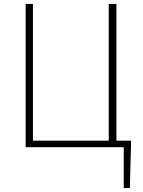

<svg xmlns="http://www.w3.org/2000/svg" viewBox="-20 -746 724 973"><path d="M110 -726H147V-33H531V-726H570V-33H644V-13L638 207H607V0H110Z"/></svg>

Font: Kinto Sans Thin
Style: Regular
Weight: 100
Designer: Authors: Ryoko NISHIZUKA  (kana & ideographs); Paul D. Hunt (Latin, Greek & Cyrillic); Wenlong ZHANG  (bopomofo); Sandol
Foundry: Adobe Systems Incorporated, ookami Inc.
Version: Version 0.001